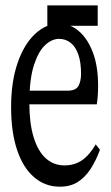

<svg xmlns="http://www.w3.org/2000/svg" viewBox="-20 -685 410 709"><path d="M200.7 4.4Q146.5 4.4 105.7 -30.8Q64.9 -65.9 43 -131.6Q21 -197.3 21 -290Q21 -382.3 44.7 -451.7Q68.4 -521 109.1 -559.3Q149.9 -597.7 198.2 -597.7Q239.3 -597.7 271.7 -569.6Q304.2 -541.5 323.2 -490.7Q342.3 -439.9 342.3 -366.7Q342.3 -346.7 340.8 -329.1Q339.4 -311.5 337.4 -299.8H50.8V-350.1H228.5Q260.3 -350.1 269.8 -367.9Q279.3 -385.7 279.3 -412.6Q279.3 -454.1 269.5 -482.9Q259.8 -511.7 241.2 -526.6Q222.7 -541.5 198.2 -541.5Q171.4 -541.5 146.5 -518.3Q121.6 -495.1 105 -443.4Q88.4 -391.6 88.4 -304.2Q88.4 -230 104.2 -178.2Q120.1 -126.5 149.2 -100.3Q178.2 -74.2 218.3 -74.2Q254.9 -74.2 282.5 -93Q310.1 -111.8 333.5 -151.9L349.1 -131.8Q334 -90.8 314 -60.3Q293.9 -29.8 266.8 -12.7Q239.7 4.4 200.7 4.4ZM154.8 -589.8V-665H340.8V-589.8Z"/></svg>

Font: Scarab Serif
Style: Regular
Weight: 400
Designer: John Roberts
Foundry: Scarab
Version: 1.0